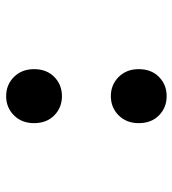

<svg xmlns="http://www.w3.org/2000/svg" viewBox="12 -576 575 640"><g transform="rotate(-90 300.0 -255.5)"><path d="M300 -337Q262 -337 236 -362.5Q210 -388 210 -430Q210 -471 236 -497Q262 -523 300 -523Q338 -523 364 -497Q390 -471 390 -430Q390 -388 364 -362.5Q338 -337 300 -337ZM300 12Q262 12 236 -13.5Q210 -39 210 -81Q210 -122 236 -148Q262 -174 300 -174Q338 -174 364 -148Q390 -122 390 -81Q390 -39 364 -13.5Q338 12 300 12Z"/></g></svg>

Font: Source Code Pro Medium
Style: Regular
Weight: 500
Monospace: yes
Designer: Paul D. Hunt, Teo Tuominen
Foundry: Adobe Systems Incorporated
Version: Version 2.030;PS 1.000;hotconv 16.6.51;makeotf.lib2.5.65220